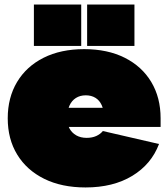

<svg xmlns="http://www.w3.org/2000/svg" viewBox="-20 -810 740 844"><path d="M356 14Q251 14 174.2 -24Q97.5 -62 55.8 -130.2Q14 -198.5 14 -290Q14 -381 55 -449.5Q96 -518 171.5 -556Q247 -594 350 -594Q453 -594 528.5 -556Q604 -518 645 -449.5Q686 -381 686 -290Q686 -280.5 686 -271.2Q686 -262 686 -252H436Q437 -262.5 437 -273.5Q437 -284.5 437 -295Q437 -326 427.2 -347.5Q417.5 -369 399.5 -380Q381.5 -391 357 -391Q332 -391 313.5 -379.2Q295 -367.5 285 -345Q275 -322.5 275 -290Q275 -264.5 285.5 -245.2Q296 -226 315.2 -215Q334.5 -204 361 -204Q385 -204 403.2 -212.2Q421.5 -220.5 432 -234L679 -177Q645.5 -88 561.5 -37Q477.5 14 356 14ZM176 -252V-336H482L476 -252ZM129 -790H337V-608H129ZM363 -790H571V-608H363Z"/></svg>

Font: Hepta Slab Black
Style: Regular
Weight: 900
Designer: Michael LaGattuta
Foundry: Michael LaGattuta
Version: Version 1.102